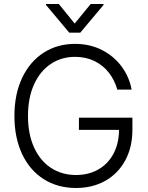

<svg xmlns="http://www.w3.org/2000/svg" viewBox="-20 -938 745 968"><path d="M358.4 -651.4Q290 -651.4 236.3 -615.7Q182.6 -580.1 151.9 -512.9Q121.1 -445.8 121.1 -353.5Q121.1 -261.7 151.9 -194.3Q182.6 -127 237.5 -91.3Q292.5 -55.7 363.3 -55.7Q426.3 -55.7 475.1 -83.3Q523.9 -110.8 551.8 -162.4Q579.6 -213.9 580.1 -283.2H377.9V-344.7H647.5V-284.2Q647.5 -195.3 611.1 -128.7Q574.7 -62 510.3 -26.1Q445.8 9.8 363.3 9.8Q270.5 9.8 200.2 -34.9Q129.9 -79.6 91.3 -161.9Q52.7 -244.1 52.7 -353.5Q52.7 -462.9 91.6 -545.2Q130.4 -627.4 199.7 -672.1Q269 -716.8 358.4 -716.8Q433.1 -716.8 493.7 -686Q554.2 -655.3 593 -602.8Q631.8 -550.3 643.6 -486.3H571.3Q558.1 -533.7 529.3 -571Q500.5 -608.4 456.8 -629.9Q413.1 -651.4 358.4 -651.4ZM356.4 -819.3 437.5 -918H502V-913.1L384.8 -773.4H329.1L211.9 -913.1V-918H276.4Z"/></svg>

Font: Pretendard Std Light
Style: Regular
Weight: 300
Designer: Base glyphs from Inter by Rasmus Andersson; Hangeul glyphs from Noto Sans CJK(Source Han Sans) by Jang Soo-young and Kan
Foundry: Kil Hyung-jin
Version: Version 1.309